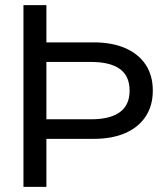

<svg xmlns="http://www.w3.org/2000/svg" viewBox="-20 -725 637 745"><path d="M121.6 -560.6H343.6Q414.7 -560.6 466.2 -538.2Q517.6 -515.7 545.3 -474Q572.9 -432.2 572.9 -373.3Q572.9 -315.2 545.3 -273.2Q517.6 -231.1 466.2 -208.6Q414.7 -186.2 343.6 -186.2H141V-262.2H334.4Q406.5 -262.2 444.7 -289.6Q482.9 -317 482.9 -373.3Q482.9 -430.6 444.7 -457.6Q406.5 -484.6 334.4 -484.6H121.6ZM160 -705V0H71V-705Z"/></svg>

Font: TikTok Sans Light
Style: Regular
Weight: 300
Version: Version 4.000